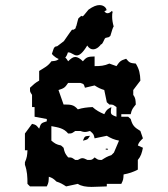

<svg xmlns="http://www.w3.org/2000/svg" viewBox="-20 -732 660 755"><path d="M378 -559 379 -557C383 -561 387 -569 392 -580L395 -583L408 -586L414 -591C420 -613 425 -626 427 -628C423 -642 421 -655 421 -666C421 -673 421 -679 423 -685L420 -689C414 -683 408 -680 403 -680C398 -680 395 -682 391 -687C389 -689 396 -689 399 -692C399 -699 390 -712 371 -712C360 -712 346 -707 328 -694L309 -671C305 -667 302 -667 300 -670C283 -654 291 -669 280 -629C274 -624 285 -622 266 -614C266 -616 266 -616 265 -616C262 -616 253 -601 231 -570L206 -551C205 -551 205 -550 204 -550C190 -550 190 -535 184 -520C188 -514 206 -498 221 -498C232 -498 241 -506 247 -526H249C261 -526 270 -514 282 -514C292 -514 305 -523 323 -553C330 -542 338 -538 346 -538C361 -538 374 -552 378 -559ZM306 -179C324 -183 324 -182 334 -198C313 -196 314 -198 306 -179ZM396 -147C392 -143 403 -143 404 -144C408 -148 397 -148 396 -147ZM248 -406H296C311 -401 309 -402 314 -387L352 -396C366 -387 374 -383 390 -378L400 -330L410 -321C427 -321 424 -320 438 -311V-273C421 -279 416 -282 416 -292C416 -297 416 -303 418 -311C401 -302 399 -300 390 -283C371 -291 357 -299 344 -311C323 -310 305 -308 286 -302C270 -321 257 -321 230 -321L210 -378C232 -385 235 -387 248 -406ZM182 -255 192 -245ZM182 -236C209 -231 231 -228 248 -207C265 -207 262 -208 276 -217H296C304 -214 309 -213 314 -213C319 -213 324 -214 334 -217C348 -205 348 -205 352 -188L400 -198C417 -188 428 -183 448 -179L428 -132L418 -122C402 -117 394 -112 380 -103C363 -103 366 -104 352 -113C343 -104 341 -103 330 -103H324C314 -108 309 -110 304 -110C299 -110 295 -108 286 -103H276C262 -112 265 -113 248 -113C236 -128 234 -132 230 -151L220 -160C201 -164 197 -167 182 -179ZM220 -510C207 -494 204 -493 182 -491C169 -472 153 -465 134 -453V-415C118 -406 112 -400 98 -387C98 -370 97 -373 106 -359V-311H116V-273L164 -264V-255C142 -248 141 -248 134 -226C122 -240 123 -241 106 -245L78 -207V-141H88C87 -121 86 -112 78 -94V-84C87 -59 88 -37 88 -9L98 1H164C172 -15 171 -18 172 -37C185 -33 191 -29 202 -18C218 -13 226 -8 240 1L286 -9C299 0 319 3 340 3C361 3 383 1 400 1V-9H457C465 -25 465 -27 466 -46C487 -50 503 -55 522 -65V-103C534 -117 538 -131 542 -151L522 -160C526 -173 531 -177 542 -188L532 -217C509 -231 501 -238 494 -264L484 -273H457V-283H494C498 -302 502 -306 514 -321C513 -340 513 -346 504 -359V-378L532 -415C531 -442 528 -459 514 -482C492 -484 489 -485 476 -501C454 -494 451 -491 438 -472L410 -482C390 -473 374 -472 352 -472V-510C327 -509 321 -509 306 -491C295 -502 285 -508 276 -508C267 -508 259 -502 248 -491C238 -507 238 -506 220 -510Z"/></svg>

Font: GNUTypewriter
Style: Standard
Weight: 400
Version: Version 001.000